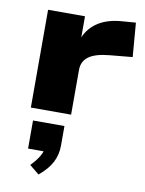

<svg xmlns="http://www.w3.org/2000/svg" viewBox="-92 -575 728 963"><g transform="rotate(10 272.5 -93.5)"><path d="M76 0V-498H264V-370H257Q274 -430 324.5 -465.5Q375 -501 456 -506L521 -511L535 -338L418 -327Q346 -320 313.5 -295.5Q281 -271 281 -228V0ZM172 324 123 284Q154 252 168 226Q182 200 182 177L215 205H98V62H258V162Q258 208 238 247Q218 286 172 324Z"/></g></svg>

Font: Nunito Sans 10pt Expanded Black
Style: Regular
Weight: 900
Width: 7
Designer: Vernon Adams
Foundry: Vernon Adams
Version: Version 3.101;gftools[0.9.27]